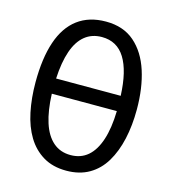

<svg xmlns="http://www.w3.org/2000/svg" viewBox="-109 -814 819 913"><g transform="rotate(15 300.0 -357.0)"><path d="M550 -358Q550 -279 535 -212Q520 -145 490 -95Q460 -45 412.5 -17.5Q365 10 300 10Q234 10 186.5 -18.5Q139 -47 109 -96.5Q79 -146 65 -213.5Q51 -281 51 -359Q51 -477 78.5 -558.5Q106 -640 162 -682Q218 -724 301 -724Q387 -724 442 -676Q497 -628 523.5 -545.5Q550 -463 550 -358ZM301 -67Q351 -67 385.5 -96.5Q420 -126 439 -184Q458 -242 460 -326H140Q143 -243 161.5 -185.5Q180 -128 215 -97.5Q250 -67 301 -67ZM301 -648Q252 -648 217.5 -620Q183 -592 164 -537Q145 -482 141 -401H459Q454 -522 415 -585Q376 -648 301 -648Z"/></g></svg>

Font: Noto Sans Display Condensed
Style: Regular
Weight: 400
Width: 3
Designer: Monotype Design Team
Foundry: Monotype Imaging Inc.
Version: Version 2.003